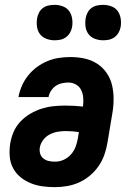

<svg xmlns="http://www.w3.org/2000/svg" viewBox="-20 -763 540 791"><path d="M206 8Q180 8 154.5 4.5Q129 1 106 -8.5Q83 -18 64 -33.5Q45 -49 33.5 -71Q22 -93 20 -119Q18 -145 22 -171Q26 -196 36 -219.5Q46 -243 64 -262Q82 -281 105 -294.5Q128 -308 152 -315.5Q176 -323 200.5 -325.5Q225 -328 249 -328Q268 -328 286.5 -327Q305 -326 322 -324Q324 -341 323 -358.5Q322 -376 315 -391Q308 -406 293.5 -414.5Q279 -423 262 -423Q249 -423 235 -420Q221 -417 209.5 -409Q198 -401 190 -388.5Q182 -376 180 -363H56Q60 -386 70 -409Q80 -432 96 -452Q112 -472 132.5 -487Q153 -502 176 -511.5Q199 -521 223 -524.5Q247 -528 270 -528Q300 -528 328 -522Q356 -516 379.5 -501Q403 -486 419 -463Q435 -440 441.5 -412.5Q448 -385 448 -355.5Q448 -326 443 -297L423 -177Q419 -152 410.5 -127Q402 -102 387 -80Q372 -58 351.5 -40.5Q331 -23 307 -12Q283 -1 257 3.5Q231 8 206 8ZM207 -97Q225 -97 242 -104.5Q259 -112 272 -126.5Q285 -141 291.5 -158.5Q298 -176 301 -194L305 -219Q291 -221 277.5 -222Q264 -223 250 -223Q233 -223 216.5 -220Q200 -217 184.5 -209Q169 -201 158 -186.5Q147 -172 144 -155Q142 -142 145.5 -130Q149 -118 159 -110Q169 -102 181.5 -99.5Q194 -97 207 -97ZM405 -597Q388 -597 371.5 -603Q355 -609 345 -622Q335 -635 332.5 -652.5Q330 -670 333 -688Q335 -700 341 -711.5Q347 -723 357.5 -730.5Q368 -738 380.5 -740.5Q393 -743 405 -743Q422 -743 438.5 -737Q455 -731 464.5 -718Q474 -705 477 -687.5Q480 -670 477 -652Q475 -640 468.5 -628.5Q462 -617 451.5 -609.5Q441 -602 429 -599.5Q417 -597 405 -597ZM205 -597Q188 -597 171.5 -603Q155 -609 145 -622Q135 -635 132.5 -652.5Q130 -670 133 -688Q135 -700 141 -711.5Q147 -723 157.5 -730.5Q168 -738 180.5 -740.5Q193 -743 205 -743Q222 -743 238.5 -737Q255 -731 264.5 -718Q274 -705 277 -687.5Q280 -670 277 -652Q275 -640 268.5 -628.5Q262 -617 251.5 -609.5Q241 -602 229 -599.5Q217 -597 205 -597Z"/></svg>

Font: Iosevka Extrabold
Style: Italic
Weight: 800
Italic angle: -9°
Monospace: yes
Designer: Belleve Invis
Foundry: Belleve Invis
Version: Version 32.5.0; ttfautohint (v1.8.4)